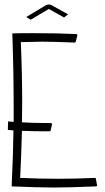

<svg xmlns="http://www.w3.org/2000/svg" viewBox="-20 -833 468 857"><path d="M408 -1Q286 4 221 4Q157 4 32 -1Q39 -147 40 -251L15 -253L16 -291L41 -289V-353Q41 -509 35 -684Q67 -685 130 -685Q236 -685 320 -681Q323 -681 324.5 -678.5Q326 -676 325 -674L318 -647Q318 -645 316.5 -644Q315 -643 313 -643Q217 -647 168 -647Q137 -647 73 -645Q79 -503 79 -377Q79 -317 78 -287Q126 -284 174 -284H206Q209 -284 211 -281.5Q213 -279 212 -277L206 -251Q206 -247 201 -247H168Q138 -247 78 -249Q74 -113 70 -39Q161 -35 239 -35Q318 -35 403 -39Q408 -39 408 -35L413 -7Q414 -4 412 -2.5Q410 -1 408 -1ZM266 -755 198 -793 117 -745 97 -757 184 -809Q192 -813 198 -813Q204 -813 210 -810L284 -769Z"/></svg>

Font: Vibes
Style: Regular
Weight: 400
Designer: AbdElmomen Kadhim
Version: Version 1.100